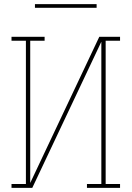

<svg xmlns="http://www.w3.org/2000/svg" viewBox="-20 -914 640 934"><path d="M36 0V-19H106V-716H36V-735H197V-716H127V-24L463 -735H564V-716H494V-19H564V0H403V-19H473V-711L137 0ZM150 -876V-894H450V-876Z"/></svg>

Font: Iosevka Curly Slab ThEx
Style: Regular
Weight: 100
Width: 7
Monospace: yes
Designer: Belleve Invis
Foundry: Belleve Invis
Version: Version 11.1.0; ttfautohint (v1.8.3)